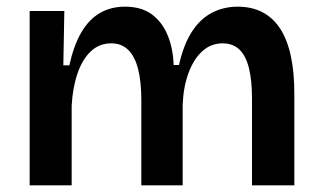

<svg xmlns="http://www.w3.org/2000/svg" viewBox="-20 -556 964 576"><path d="M69 0V-327V-523H173L170 -360H188Q201 -419 223.5 -458Q246 -497 279 -516.5Q312 -536 355 -536Q403 -536 434 -514Q465 -492 482 -452.5Q499 -413 501 -361H517Q530 -420 554.5 -459Q579 -498 614.5 -517Q650 -536 693 -536Q735 -536 767 -519.5Q799 -503 820.5 -470Q842 -437 852.5 -388Q863 -339 863 -276V0H736V-260Q736 -316 726.5 -353Q717 -390 697.5 -408Q678 -426 648 -426Q613 -426 587 -402.5Q561 -379 545.5 -337Q530 -295 528 -241V0H404V-255Q404 -312 394 -350Q384 -388 364 -407Q344 -426 314 -426Q278 -426 252.5 -402Q227 -378 212.5 -335.5Q198 -293 195 -239V0Z"/></svg>

Font: Bricolage Grotesque 18pt SemiBold
Style: Regular
Weight: 600
Version: Version 1.001;gftools[0.9.33.dev8+g029e19f]